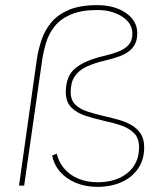

<svg xmlns="http://www.w3.org/2000/svg" viewBox="-20 -722 649 747"><path d="M359 5Q313 5 275.5 -10.5Q238 -26 214 -53.5Q190 -81 183 -117L201 -124Q208 -92 229.5 -66.5Q251 -41 284.5 -27Q318 -13 360 -13Q432 -13 476.5 -49.5Q521 -86 521 -149Q521 -184 502 -203.5Q483 -223 451 -234Q419 -245 380 -253Q345 -261 311.5 -272Q278 -283 257 -304.5Q236 -326 236 -364Q236 -426 273 -456.5Q310 -487 383 -504Q413 -511 438.5 -520.5Q464 -530 479.5 -546.5Q495 -563 495 -591Q495 -632 455 -657.5Q415 -683 359 -683Q296 -683 255.5 -665.5Q215 -648 192.5 -619.5Q170 -591 159.5 -556.5Q149 -522 144 -488L74 0H54L123 -489Q129 -530 142 -568Q155 -606 180.5 -636Q206 -666 249 -684Q292 -702 358 -702Q426 -702 470 -671.5Q514 -641 514 -593Q514 -568 505.5 -551Q497 -534 481 -522Q465 -510 442.5 -502Q420 -494 391 -487Q347 -477 316.5 -462.5Q286 -448 270.5 -424.5Q255 -401 255 -364Q255 -332 273.5 -314.5Q292 -297 322 -287.5Q352 -278 386 -270Q417 -263 445 -255Q473 -247 494.5 -233.5Q516 -220 528.5 -200Q541 -180 541 -149Q541 -101 517.5 -66.5Q494 -32 453 -13.5Q412 5 359 5Z"/></svg>

Font: Hanken Grotesk Thin
Style: Italic
Weight: 250
Italic angle: -8°
Designer: Alfredo Marco Pradil
Foundry: Hanken Design Co.
Version: Version 3.013